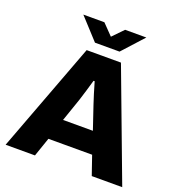

<svg xmlns="http://www.w3.org/2000/svg" viewBox="-153 -1004 1053 1131"><g transform="rotate(20 373.5 -438.5)"><path d="M176 -877 297 -745H451L571 -877H438L373 -810L308 -877ZM8 0H192L233 -119H507L548 0H739L481 -687H266ZM276 -253 326 -398C337 -434 356 -493 366 -531H373C384 -492 404 -427 414 -398L463 -253Z"/></g></svg>

Font: Archivo ExtraBold
Style: Regular
Weight: 800
Designer: Hector Gatti
Foundry: Omnibus-Type
Version: Version 2.001